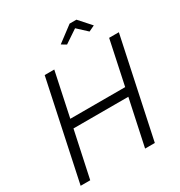

<svg xmlns="http://www.w3.org/2000/svg" viewBox="-207 -1054 1124 1197"><g transform="rotate(-30 354.5 -455.0)"><path d="M357 -825 470 -910H519L595 -825L553 -805L485 -868L391 -805ZM175 -710H244L177 -394H572L639 -710H709L558 0H488L559 -332H164L93 0H24Z"/></g></svg>

Font: Raleway-v4020
Style: Italic
Weight: 400
Italic angle: -12°
Designer: Matt McInerney, Pablo Impallari, Rodrigo Fuenzalida
Foundry: Matt McInerney, Pablo Impallari, Rodrigo Fuenzalida
Version: Version 4.020;PS 004.020;hotconv 1.0.88;makeotf.lib2.5.64775